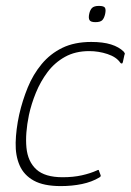

<svg xmlns="http://www.w3.org/2000/svg" viewBox="-20 -625 443 650"><path d="M186 5Q128 5 94.5 -13.5Q61 -32 46.5 -65Q32 -98 33 -142Q34 -186 45 -237Q56 -285 74 -329Q92 -373 121 -408Q150 -443 191 -463Q232 -483 289 -483Q329 -483 356 -474.5Q383 -466 399 -450Q402 -446 402.5 -444.5Q403 -443 401 -438L396 -415Q395 -410 392 -410Q389 -410 387 -413Q374 -432 344 -442Q314 -452 282 -452Q235 -452 200 -432.5Q165 -413 141 -381Q117 -349 101.5 -311Q86 -273 78 -236Q65 -173 69.5 -125.5Q74 -78 103 -51.5Q132 -25 192 -25Q228 -25 257 -31.5Q286 -38 308 -48Q315 -52 315 -47L321 -31Q321 -28 319.5 -26.5Q318 -25 316 -24Q291 -9 257.5 -2Q224 5 186 5ZM336 -578Q333 -564 326.5 -557Q320 -550 303 -550Q287 -550 283 -557Q279 -564 282 -578Q285 -592 292 -598.5Q299 -605 315 -605Q332 -605 335.5 -598.5Q339 -592 336 -578Z"/></svg>

Font: Glory Thin Thin
Style: Italic
Weight: 250
Italic angle: -12°
Version: Version 1.011